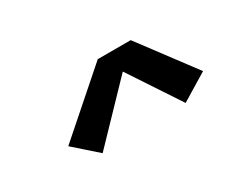

<svg xmlns="http://www.w3.org/2000/svg" viewBox="-49 -867 699 570"><g transform="rotate(-30 300.0 -581.5)"><path d="M177 -457 99 -526 304 -706H417L557 -519L465 -463L350 -637Z"/></g></svg>

Font: Iosevka Slab Semibold Extended
Style: Italic
Weight: 600
Width: 7
Italic angle: -9°
Monospace: yes
Designer: Belleve Invis
Foundry: Belleve Invis
Version: Version 11.1.0; ttfautohint (v1.8.3)